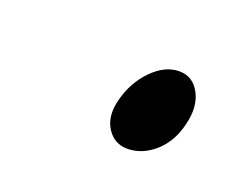

<svg xmlns="http://www.w3.org/2000/svg" viewBox="-36 -139 223 186"><g transform="rotate(20 75.5 -46.0)"><path d="M104 -2Q119.1 -2 132.1 -13.4Q145 -24.9 149.4 -43.9Q154.3 -63 147.2 -76.4Q140.1 -89.8 126 -89.8Q111.3 -89.8 98.1 -76.4Q85 -63 80.1 -43.9Q75.2 -25.9 82.8 -13.9Q90.3 -2 104 -2Z"/></g></svg>

Font: ML-NILA06
Style: Regular
Weight: 400
Designer: CLT@C-DIT
Version: Version ML-NILA06 1.0